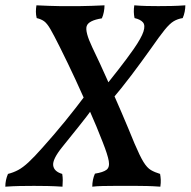

<svg xmlns="http://www.w3.org/2000/svg" viewBox="-35 -699 717 722"><path d="M312 3Q312 -10 314.5 -22.5Q317 -35 322 -46Q353 -51 365.5 -60.5Q378 -70 374 -93.5Q370 -117 351 -165Q329 -222 303 -280.5Q277 -339 249 -399.5Q221 -460 190 -522Q167 -568 154.5 -589.5Q142 -611 131 -619Q120 -627 103 -631Q100 -643 100 -655Q100 -667 102 -679Q128 -678 150 -677Q172 -676 190 -676Q208 -676 225 -676Q245 -676 265.5 -676Q286 -676 309 -677Q332 -678 358 -679Q358 -667 355.5 -654Q353 -641 348 -630Q298 -622 291 -601Q284 -580 312 -521Q341 -461 368 -400Q395 -339 421 -278.5Q447 -218 471 -159Q491 -112 504.5 -90Q518 -68 532.5 -59.5Q547 -51 567 -45Q569 -34 569.5 -23Q570 -12 568 3Q540 1 518 0.5Q496 0 478 0Q460 0 441 0Q420 0 396.5 0Q373 0 351 0.5Q329 1 312 3ZM-15 3Q-15 -22 -5 -45Q15 -50 33 -59.5Q51 -69 72.5 -89Q94 -109 125 -144Q169 -193 210.5 -244Q252 -295 290 -346L319 -299Q290 -259 260.5 -222.5Q231 -186 199 -146Q162 -100 165 -77Q168 -54 199 -45Q201 -33 201 -21.5Q201 -10 200 3Q169 1 144 0.5Q119 0 93 0Q64 0 39 0.5Q14 1 -15 3ZM382 -320 350 -361Q378 -396 410 -437Q442 -478 468 -515Q497 -557 504.5 -580.5Q512 -604 502.5 -615Q493 -626 471 -631Q466 -654 470 -679Q494 -677 516 -676.5Q538 -676 560 -676Q584 -676 609.5 -676.5Q635 -677 662 -679Q662 -668 659.5 -655Q657 -642 652 -631Q633 -628 618 -619Q603 -610 584 -586.5Q565 -563 533 -517Q496 -465 459 -416Q422 -367 382 -320Z"/></svg>

Font: Vollkorn Medium
Style: Italic
Weight: 500
Italic angle: -11°
Designer: Friedrich Althausen
Foundry: Friedrich Althausen
Version: Version 5.000